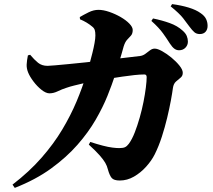

<svg xmlns="http://www.w3.org/2000/svg" viewBox="-20 -846 1040 936"><path d="M853 -601Q840 -601 829.5 -609Q819 -617 808 -634Q795 -655 775 -683Q755 -711 718 -744L726 -756Q770 -747 807.5 -733.5Q845 -720 870 -697Q885 -684 890.5 -670.5Q896 -657 896 -643Q896 -626 884 -613.5Q872 -601 853 -601ZM564 34Q535 34 524.5 21.5Q514 9 506 -20Q502 -37 493 -52.5Q484 -68 465.5 -89Q447 -110 413 -141L420 -154Q454 -143 481 -136Q508 -129 528 -126.5Q548 -124 561 -124Q580 -124 589.5 -128.5Q599 -133 608 -145Q624 -167 637 -200.5Q650 -234 661 -272.5Q672 -311 679.5 -349Q687 -387 691 -419Q695 -451 695 -470Q695 -483 684 -483Q663 -483 635 -480Q607 -477 576.5 -472.5Q546 -468 515 -463Q484 -458 456 -453Q442 -451 423 -447.5Q404 -444 383 -439Q362 -434 341.5 -429Q321 -424 304 -418Q282 -411 261.5 -401Q241 -391 221 -391Q204 -391 182.5 -408Q161 -425 143 -449Q125 -473 117 -493Q109 -513 110 -532Q111 -551 116 -576L127 -579Q147 -555 165.5 -540Q184 -525 212 -525Q222 -525 248.5 -527.5Q275 -530 313.5 -533.5Q352 -537 397.5 -542Q443 -547 490 -552.5Q537 -558 582 -563.5Q627 -569 663 -573Q677 -575 688.5 -583.5Q700 -592 711 -600.5Q722 -609 734 -609Q748 -609 770.5 -596.5Q793 -584 816 -565Q839 -546 855 -526Q871 -506 871 -491Q871 -476 860.5 -467.5Q850 -459 838 -448.5Q826 -438 823 -417Q820 -394 813 -356Q806 -318 795 -272Q784 -226 769 -179.5Q754 -133 734 -93Q719 -63 692.5 -33.5Q666 -4 633 15Q600 34 564 34ZM41 54Q123 -9 182.5 -77Q242 -145 283.5 -214.5Q325 -284 353.5 -352Q382 -420 401 -483Q409 -507 416.5 -534.5Q424 -562 430.5 -588Q437 -614 441 -636.5Q445 -659 445 -673Q445 -690 442 -699.5Q439 -709 430 -716Q417 -727 402 -736Q387 -745 370 -752L369 -763Q388 -774 412 -786Q436 -798 460 -798Q484 -798 513 -788Q542 -778 568 -763Q594 -748 610.5 -731Q627 -714 627 -700Q627 -682 618.5 -672.5Q610 -663 600 -652.5Q590 -642 583 -620Q579 -605 573 -584.5Q567 -564 559 -537Q551 -510 539 -474Q526 -434 504 -379Q482 -324 446.5 -262.5Q411 -201 357.5 -140Q304 -79 229 -24.5Q154 30 52 70ZM954 -680Q938 -680 927.5 -689Q917 -698 903 -717Q891 -734 872.5 -757.5Q854 -781 812 -815L819 -826Q864 -820 900 -809Q936 -798 958 -782Q977 -769 984.5 -753.5Q992 -738 992 -720Q992 -702 982 -691Q972 -680 954 -680Z"/></svg>

Font: Noto Serif SC ExtraLight Black
Style: Regular
Weight: 900
Version: Version 2.002-H1;hotconv 1.1.0;makeotfexe 2.6.0